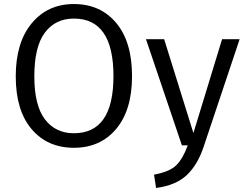

<svg xmlns="http://www.w3.org/2000/svg" viewBox="-20 -720 1218 951"><path d="M346 -700Q477 -700 555.5 -606.5Q634 -513 634 -343Q634 -175 555.5 -81.5Q477 12 346 12Q215 12 136.5 -80.5Q58 -173 58 -342Q58 -509 137 -604.5Q216 -700 346 -700ZM346 -628Q254 -628 202 -558Q150 -488 150 -342Q150 -198 202.5 -129Q255 -60 346 -60Q542 -60 542 -343Q542 -628 346 -628ZM1167 -526 990 3Q960 95 906 146.5Q852 198 753 211L743 145Q819 131 852 99.5Q885 68 910 0H881L703 -526H793L938 -61L1080 -526Z"/></svg>

Font: FiraGO Book
Style: Regular
Weight: 350
Designer: bBox Type
Foundry: bBox Type GmbH
Version: Version 1.001;PS 001.001;hotconv 1.0.88;makeotf.lib2.5.64775